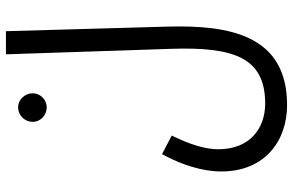

<svg xmlns="http://www.w3.org/2000/svg" viewBox="-186 -548 964 631"><g transform="rotate(-90 295.5 -232.0)"><path d="M48 14C48 158 150 230 266 230C495 230 530 43 524 -164L509 -694H433L451 -152C458 56 422 158 271 158C189 158 121 107 121 4C121 -37 135 -86 166 -149L105 -181C53 -86 48 -16 48 14ZM259 -560C284 -560 305 -581 305 -606C305 -632 284 -654 259 -654C232 -654 211 -632 211 -606C211 -581 232 -560 259 -560Z"/></g></svg>

Font: Noto Sans Arabic UI XCn
Style: Regular
Weight: 400
Width: 2
Designer: Monotype Design Team, Nadine Chahine and Nizar Qandah
Foundry: Monotype Imaging Inc.
Version: Version 2.010